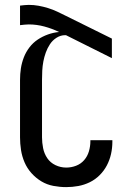

<svg xmlns="http://www.w3.org/2000/svg" viewBox="-20 -758 540 786"><path d="M251 8Q225 8 198.5 3Q172 -2 149.5 -15.5Q127 -29 109 -49Q91 -69 80.5 -93.5Q70 -118 66 -144Q62 -170 62 -196V-431Q62 -455 65.5 -478Q69 -501 77.5 -523Q86 -545 100.5 -564Q115 -583 134.5 -596Q154 -609 176.5 -617Q199 -625 222 -627Q193 -641 161.5 -649.5Q130 -658 98 -658Q89 -658 80 -657Q71 -656 62 -655V-735Q71 -736 80 -737Q89 -738 98 -738Q118 -738 137.5 -734.5Q157 -731 176.5 -725Q196 -719 214 -710.5Q232 -702 250 -693L438 -600V-520L250 -614H247Q228 -614 211.5 -603.5Q195 -593 184.5 -577Q174 -561 167.5 -543Q161 -525 157.5 -506.5Q154 -488 153 -469Q152 -450 152 -431V-196Q152 -174 156.5 -151.5Q161 -129 173.5 -110.5Q186 -92 207 -82Q228 -72 251 -72Q272 -72 291.5 -79.5Q311 -87 324.5 -102.5Q338 -118 344 -138.5Q350 -159 350 -180V-184H440V-177Q440 -152 434.5 -127.5Q429 -103 417.5 -81Q406 -59 388 -41Q370 -23 347.5 -12Q325 -1 300.5 3.5Q276 8 251 8Z"/></svg>

Font: Iosevka Fixed Medium
Style: Regular
Weight: 500
Monospace: yes
Designer: Belleve Invis
Foundry: Belleve Invis
Version: Version 32.3.0